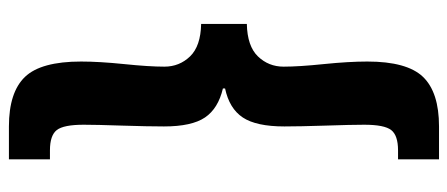

<svg xmlns="http://www.w3.org/2000/svg" viewBox="-312 -538 1023 439"><g transform="rotate(-90 199.5 -318.5)"><path d="M54.7 173.8V80.1H75.2Q109.4 80.1 121.6 64.5Q133.8 48.8 133.8 2.9Q133.8 -26.4 131.8 -85.9Q129.9 -145.5 129.9 -179.7Q129.9 -244.1 150.4 -274.9Q170.9 -305.7 216.8 -315.4V-320.3Q170.9 -331.1 150.4 -361.3Q129.9 -391.6 129.9 -455.1Q129.9 -491.2 131.8 -550.8Q133.8 -610.4 133.8 -638.7Q133.8 -684.6 121.6 -700.2Q109.4 -715.8 75.2 -715.8H54.7V-809.6H129.9Q208 -809.6 243.2 -772.9Q278.3 -736.3 278.3 -644.5Q278.3 -603.5 272.5 -546.4Q266.6 -489.3 266.6 -454.1Q266.6 -419.9 290 -395.5Q313.5 -371.1 364.3 -370.1V-265.6Q313.5 -264.6 290 -240.2Q266.6 -215.8 266.6 -181.6Q266.6 -146.5 272.5 -89.4Q278.3 -32.2 278.3 9.8Q278.3 100.6 243.2 137.2Q208 173.8 129.9 173.8Z"/></g></svg>

Font: Gen Shin Gothic Heavy
Style: Bold
Weight: 900
Designer: [Source Han Sans]
Ryoko NISHIZUKA  (kana & ideographs); Paul D. Hunt (Latin, Greek & Cyrillic); Wenlong ZHANG  (bopomofo
Version: Version 1.002.20150607